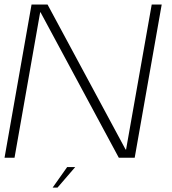

<svg xmlns="http://www.w3.org/2000/svg" viewBox="-23 -695 756 846"><path d="M-3 0H41L154 -641H155.5L500.5 0H570.5L689.5 -675H645.5L532.5 -36H530.5L186.5 -675H116ZM209 131.5H230.5L308.5 41H273Z"/></svg>

Font: Anybody SemiExpanded ExtraLight
Style: Italic
Weight: 250
Width: 6
Italic angle: -10°
Version: Version 1.113;gftools[0.9.25]